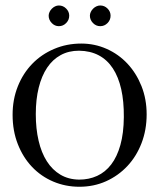

<svg xmlns="http://www.w3.org/2000/svg" viewBox="-20 -676 590 707"><path d="M520 -254.9Q520 -197.8 501.2 -148.9Q482.4 -100.1 449 -64.5Q415.5 -28.8 370.4 -8.5Q325.2 11.7 272.5 11.7Q221.2 11.7 176.3 -7.3Q131.3 -26.4 98.1 -61.3Q64.9 -96.2 45.7 -145Q26.4 -193.8 26.4 -253.4Q26.4 -310.1 45.7 -358.2Q64.9 -406.2 98.9 -441.2Q132.8 -476.1 179.2 -495.8Q225.6 -515.6 279.3 -515.6Q328.6 -515.6 372.6 -496.1Q416.5 -476.6 449.2 -441.7Q481.9 -406.7 501 -358.9Q520 -311 520 -254.9ZM436 -245.1Q436.5 -302.7 426.3 -347.9Q416 -393.1 395.5 -424.3Q375 -455.6 343.8 -472.2Q312.5 -488.8 271 -489.3Q232.9 -489.3 203.4 -473.1Q173.8 -457 153.6 -426.8Q133.3 -396.5 122.6 -353.3Q111.8 -310.1 111.8 -255.9Q111.8 -202.1 122.1 -158Q132.3 -113.8 152.6 -82Q172.9 -50.3 202.6 -32.7Q232.4 -15.1 271.5 -14.6Q307.6 -14.6 337.6 -28.3Q367.7 -42 389.4 -70.3Q411.1 -98.6 423.3 -142.1Q435.5 -185.5 436 -245.1ZM387.2 -618.2Q387.2 -602.5 376 -591.1Q364.7 -579.6 349.1 -579.6Q333.5 -579.6 322.3 -591.3Q311 -603 311 -618.2Q311 -625 314.2 -631.8Q317.4 -638.7 322.8 -644Q328.1 -649.4 335 -652.6Q341.8 -655.8 349.1 -655.8Q364.7 -655.8 376 -644.5Q387.2 -633.3 387.2 -618.2ZM234.9 -618.2Q234.9 -602.5 223.6 -591.1Q212.4 -579.6 196.8 -579.6Q181.6 -579.6 170.4 -591.3Q159.2 -603 159.2 -618.2Q159.2 -625 162.4 -631.8Q165.5 -638.7 170.9 -644Q176.3 -649.4 182.9 -652.6Q189.5 -655.8 196.8 -655.8Q212.4 -655.8 223.6 -644.5Q234.9 -633.3 234.9 -618.2Z"/></svg>

Font: Surma
Style: Regular
Weight: 400
Designer: Sue Lloyd-Williams
Foundry: Sylheti Translation And Research
Version: Version 3.000